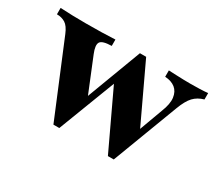

<svg xmlns="http://www.w3.org/2000/svg" viewBox="-86 -595 882 778"><g transform="rotate(30 354.5 -206.0)"><path d="M218.5 6.5 76.6 -335.5Q63.7 -366.9 46.8 -377.4Q29.8 -387.9 7.3 -387.9V-417.7Q36.3 -416.1 64.5 -415.3Q92.7 -414.5 127.4 -414.5Q166.9 -414.5 201.2 -415.3Q235.5 -416.1 263.7 -417.7V-387.9Q220.2 -387.1 211.3 -372.6Q202.4 -358.1 216.9 -322.6L287.9 -148.4L271.8 -138.7L377.4 -419.4L402.4 -401.6L246 6.5ZM473.4 6.5 341.1 -274.2 377.4 -419.4H406.5L537.9 -140.3L521.8 -128.2L571 -262.1Q587.1 -302.4 583.5 -329.8Q579.8 -357.3 561.7 -371.8Q543.5 -386.3 513.7 -387.9V-417.7Q532.3 -416.9 550 -416.1Q567.7 -415.3 584.7 -414.9Q601.6 -414.5 616.1 -414.5Q637.9 -414.5 660.5 -415.3Q683.1 -416.1 697.6 -417.7V-387.9Q668.5 -379.8 650.4 -360.5Q632.3 -341.1 616.9 -300L500.8 6.5Z"/></g></svg>

Font: Playfair 5pt SemiExpanded Light ExtraBold
Style: Regular
Weight: 800
Version: Version 2.001;gftools[0.9.30]